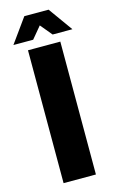

<svg xmlns="http://www.w3.org/2000/svg" viewBox="-127 -881 560 931"><g transform="rotate(-15 153.0 -415.5)"><path d="M71 0V-667H233.3V0ZM9.3 -709.9 96.6 -831.3H218.5L305.5 -709.9H206.3L157.4 -768.7L108.5 -709.9Z"/></g></svg>

Font: Maven Pro
Style: Regular
Weight: 400
Designer: Joe Prince
Foundry: Joe Prince
Version: Version 2.103